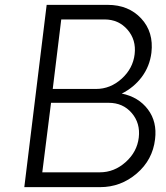

<svg xmlns="http://www.w3.org/2000/svg" viewBox="-20 -770 683 790"><path d="M481 -385Q550 -371 588.5 -320Q627 -269 618 -197Q608 -112 542.5 -56Q477 0 392 0H80L172 -750H423Q509 -750 561 -694Q613 -638 603 -553Q596 -497 563.5 -453.5Q531 -410 481 -385ZM410 -690H232L197 -404H375Q434 -404 480.5 -446Q527 -488 534 -547Q541 -606 504.5 -648Q468 -690 410 -690ZM391 -61Q450 -61 497 -103Q544 -145 551 -204Q558 -263 522 -305Q486 -347 427 -347H190L154 -61Z"/></svg>

Font: Orkney Light
Style: LightItalic
Weight: 300
Designer: Samuel Oakes and Alfredo Marco Pradil
Foundry: Alfredo Marco Pradil
Version: 1.0; ttfautohint (v1.5)